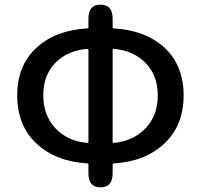

<svg xmlns="http://www.w3.org/2000/svg" viewBox="-20 -781 863 825"><path d="M412 24Q360 24 360 -36V-73Q360 -79 354 -79Q220 -87 137 -164Q54 -241 54 -371Q54 -501 138 -577Q219 -651 354 -659Q360 -659 360 -665V-701Q360 -761 412 -761Q464 -761 464 -701V-665Q464 -659 470 -659Q604 -651 686 -577Q769 -500 769 -371Q769 -242 686.5 -164.5Q604 -87 470 -79Q464 -79 464 -73V-36Q464 24 412 24ZM355 -167Q360 -167 360 -172V-566Q360 -571 355 -571Q270 -564 218 -511Q166 -458 166 -371.5Q166 -285 218.5 -229.5Q271 -174 355 -167ZM464 -172Q464 -167 469 -167Q553 -175 605.5 -230Q658 -285 658 -371Q658 -457 605.5 -510.5Q553 -564 469 -571Q464 -571 464 -566Z"/></svg>

Font: Resource Han Rounded KR Medium
Style: Regular
Weight: 500
Designer: Cyano Hao (round all glyphs); Ryoko NISHIZUKA 西塚涼子 (kana, bopomofo & ideographs); Paul D. Hunt (Latin, Greek & Cyrillic)
Foundry: Cyano Hao
Version: 0.990